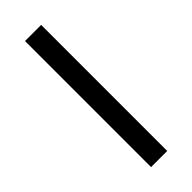

<svg xmlns="http://www.w3.org/2000/svg" viewBox="-263 -783 866 866"><g transform="rotate(-45 170.5 -350.0)"><path d="M222 -752V52H119V-752Z"/></g></svg>

Font: Pathway Extreme SemiCondensed ExtraBold
Style: Regular
Weight: 800
Width: 4
Version: Version 1.001;gftools[0.9.26]